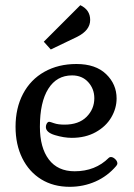

<svg xmlns="http://www.w3.org/2000/svg" viewBox="-20 -708 519 741"><path d="M149 -547 290 -688Q328 -670 328 -631Q328 -591 278 -566L176 -517ZM40 -219Q40 -291 69 -346Q98 -401 151.5 -431Q205 -461 275 -461Q349 -461 389.5 -422Q430 -383 430 -328Q430 -290 409.5 -255Q389 -220 349.5 -198Q310 -176 257 -176Q227 -176 192 -186.5Q157 -197 157 -218Q157 -226 161 -232Q165 -238 170 -238Q173 -238 188.5 -232.5Q204 -227 229 -227Q284 -227 314 -257Q344 -287 344 -329Q344 -365 320.5 -391Q297 -417 258 -417Q199 -417 166.5 -365.5Q134 -314 134 -219Q134 -138 168.5 -92.5Q203 -47 268 -47Q348 -47 400 -99Q403 -102 408 -102Q416 -102 424.5 -94Q433 -86 433 -77Q433 -74 431 -71.5Q429 -69 429 -68Q395 -28 348.5 -7.5Q302 13 249 13Q186 13 139 -16Q92 -45 66 -97.5Q40 -150 40 -219Z"/></svg>

Font: Kurale
Style: Regular
Weight: 400
Designer: Eduardo Rodriguez Tunni
Foundry: Eduardo Rodriguez Tunni
Version: Version 2.000